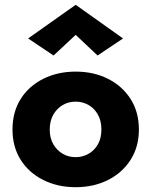

<svg xmlns="http://www.w3.org/2000/svg" viewBox="-20 -769 629 799"><path d="M32 -230Q32 -158 66 -104Q100 -50 160 -20Q220 10 295 10Q370 10 429.5 -20Q489 -50 523.5 -104Q558 -158 558 -230Q558 -303 523.5 -357Q489 -411 429.5 -441Q370 -471 295 -471Q220 -471 160 -441Q100 -411 66 -357Q32 -303 32 -230ZM187 -230Q187 -266 202 -292Q217 -318 241 -332Q265 -346 295 -346Q324 -346 348.5 -332Q373 -318 387.5 -292Q402 -266 402 -230Q402 -194 387.5 -168.5Q373 -143 348.5 -129Q324 -115 295 -115Q265 -115 241 -129Q217 -143 202 -168.5Q187 -194 187 -230ZM295 -624 386 -538 492 -609 295 -749 97 -609 203 -538Z"/></svg>

Font: Glinicke Jost Bold
Style: Bold
Weight: 700
Version: Version 3.710